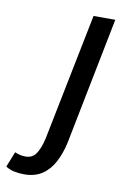

<svg xmlns="http://www.w3.org/2000/svg" viewBox="-205 -539 531 800"><g transform="rotate(10 60.5 -139.0)"><path d="M-45 211Q-67 211 -87 207Q-107 203 -124 192L-98 127Q-87 132 -76 134.5Q-65 137 -52 137Q-24 137 -8.5 114.5Q7 92 17 49L125 -489H217L110 51Q100 96 81 132.5Q62 169 31 190Q0 211 -45 211Z"/></g></svg>

Font: Source Sans 3 ExtraLight Medium
Style: Italic
Weight: 500
Italic angle: -11°
Version: Version 3.052;hotconv 1.1.0;makeotfexe 2.6.0